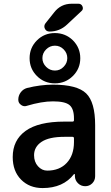

<svg xmlns="http://www.w3.org/2000/svg" viewBox="-20 -1001 584 1010"><path d="M314.5 -649.4Q334 -668.9 334 -695.3Q334 -721.7 314.9 -741.2Q295.9 -760.7 269 -760.7Q242.2 -760.7 222.7 -741.2Q203.1 -721.7 203.1 -695.3Q203.1 -668.9 222.7 -649.4Q242.2 -629.9 269 -629.9Q295.9 -629.9 314.5 -649.4ZM363.3 -789.1Q402.3 -750 402.3 -694.8Q402.3 -639.6 363.3 -601.1Q324.2 -562.5 268.6 -562.5Q212.9 -562.5 174.3 -601.1Q135.7 -639.6 135.7 -694.8Q135.7 -750 174.3 -788.6Q212.9 -827.1 268.6 -827.1Q324.2 -827.1 363.3 -789.1ZM369.1 -273.4Q369.1 -281.2 361.3 -281.2H318.4Q238.3 -281.2 198.7 -254.9Q159.2 -228.5 159.2 -184.6Q159.2 -149.4 179.7 -126.5Q200.2 -103.5 228.5 -103.5Q293 -103.5 331.1 -144Q369.1 -184.6 369.1 -253.9ZM264.6 -935.5Q299.8 -981.4 357.4 -981.4H392.6Q408.2 -981.4 414.1 -966.8Q419.9 -952.1 408.2 -942.4L333 -872.1Q293.9 -835 240.2 -835Q223.6 -835 216.3 -849.6Q209 -864.3 218.8 -877.9ZM258.8 -555.7Q385.7 -555.7 433.1 -509.8Q480.5 -463.9 480.5 -342.8V-74.2Q480.5 -51.8 465.3 -36.6Q450.2 -21.5 428.2 -21.5Q406.2 -21.5 390.6 -36.6Q375 -51.8 374 -73.2V-84Q374 -85 372.6 -85.4Q371.1 -85.9 369.1 -85Q312.5 -11.7 204.1 -11.7Q134.8 -11.7 90.8 -56.2Q46.9 -100.6 46.9 -174.8Q46.9 -263.7 114.7 -312.5Q182.6 -361.3 318.4 -361.3H361.3Q369.1 -361.3 369.1 -369.1V-377.9Q369.1 -428.7 345.7 -448.2Q322.3 -467.8 258.8 -467.8Q199.2 -467.8 121.1 -444.3Q116.2 -442.4 110.4 -442.4Q99.6 -442.4 90.8 -449.2Q76.2 -459 76.2 -476.6Q76.2 -498 88.9 -515.1Q101.6 -532.2 122.1 -538.1Q193.4 -555.7 258.8 -555.7Z"/></svg>

Font: Gen Jyuu Gothic P Medium
Style: Regular
Weight: 500
Designer: [Source Han Sans]
Ryoko NISHIZUKA  (kana & ideographs); Paul D. Hunt (Latin, Greek & Cyrillic); Wenlong ZHANG  (bopomofo
Version: Version 1.002.20150607